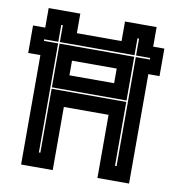

<svg xmlns="http://www.w3.org/2000/svg" viewBox="-79 -773 793 846"><g transform="rotate(10 317.5 -350.0)"><path d="M71 0V-489.5H16.5V-612.5H71V-700H212.5V-612.5H412.5V-700H554V-612.5H604V-489.5H554V0H412.5V-282.5H212.5V0ZM139 -66H145.5V-352H479.5V-66H486.5V-554H549.5V-561H486.5V-636.5H479.5V-561H145.5V-636.5H138.5V-561H75.5V-554H139ZM145.5 -358.5V-554H479.5V-358.5ZM212.5 -424H412.5V-489.5H212.5Z"/></g></svg>

Font: Tourney ExtraBold
Style: Regular
Weight: 800
Designer: Tyler Finck
Foundry: Etcetera Type Co
Version: Version 1.015